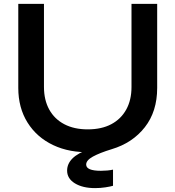

<svg xmlns="http://www.w3.org/2000/svg" viewBox="-20 -770 902 987"><path d="M656 -323V-750H788V-318Q788 -197 724.5 -116Q661 -35 554 -3Q492 16 457.5 35Q423 54 423 76Q423 108 499 108Q515 108 531.5 106.5Q548 105 561 102V185Q548 189 522 193Q496 197 469 197Q405 197 365 172.5Q325 148 325 107Q325 72 352.5 44.5Q380 17 441 -5L448 12Q338 16 253.5 -24Q169 -64 121.5 -140Q74 -216 74 -318V-750H206V-323Q206 -256 233 -207Q260 -158 310.5 -131.5Q361 -105 431 -105Q502 -105 552 -131.5Q602 -158 629 -207Q656 -256 656 -323Z"/></svg>

Font: Bounded
Style: Regular
Weight: 400
Designer: Vlad Churkin
Version: Version 1.0